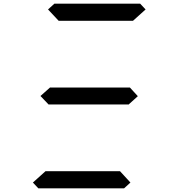

<svg xmlns="http://www.w3.org/2000/svg" viewBox="-20 -1020 984 1040"><path d="M240.2 -968.8 274.4 -1000H739.3L768.6 -968.8L700.2 -907.2H297.9ZM726.6 -499 675.8 -453.1V-454.1H244.1V-453.1L199.2 -500L252 -546.9V-545.9H683.6ZM686.5 -31.2 652.3 0H187.5L158.2 -31.2L226.6 -92.8H629.9Z"/></svg>

Font: my7seg
Style: Book
Weight: 400
Italic angle: -5°
Designer: Keshikan(Twitter:@keshinomi_88pro)
Version: Version 0.46